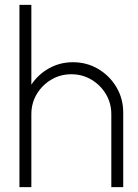

<svg xmlns="http://www.w3.org/2000/svg" viewBox="-20 -770 567 790"><path d="M487 -307V0H438V-300Q438 -345.5 415.8 -382.8Q393.5 -420 356.2 -442.2Q319 -464.5 273.5 -464.5Q228 -464.5 190.8 -442.2Q153.5 -420 131.2 -382.8Q109 -345.5 109 -300V0H60V-750H109V-421.5Q136.5 -463.5 181.5 -488.8Q226.5 -514 280 -514Q337.5 -514 384.5 -486Q431.5 -458 459.2 -411Q487 -364 487 -307Z"/></svg>

Font: Urbanist ExtraLight
Style: Regular
Weight: 200
Designer: Corey Hu
Foundry: Corey Hu
Version: Version 1.330; ttfautohint (v1.8.4.7-5d5b)